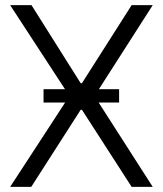

<svg xmlns="http://www.w3.org/2000/svg" viewBox="-20 -727 634 747"><path d="M293.9 -403.3H298.8L492.2 -707H574.2L364.7 -379.9H443.4V-328.1H363.8L574.2 0H492.2L298.8 -299.8H293.9L101.6 0H19.5L233.4 -328.1H149.4V-379.9H232.9L19.5 -707H102.5Z"/></svg>

Font: Pretendard JP Light
Style: Regular
Weight: 300
Designer: Base glyphs from Inter by Rasmus Andersson; Hangeul glyphs from Noto Sans CJK(Source Han Sans) by Jang Soo-young and Kan
Foundry: Kil Hyung-jin
Version: Version 1.309